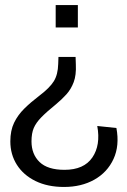

<svg xmlns="http://www.w3.org/2000/svg" viewBox="-20 -524 506 762"><path d="M289 -504V-415H201V-504ZM280 -298 281 -268Q283 -226 272.5 -198Q262 -170 243.5 -149.5Q225 -129 202 -110Q165 -80 144 -58.5Q123 -37 114 -16Q105 5 105 37Q105 88 137 119Q169 150 236 150Q313 150 346.5 101Q380 52 366 -24L442 -16Q455 54 430.5 107Q406 160 354.5 189Q303 218 234 218Q169 218 121 194.5Q73 171 47 130Q21 89 21 37Q21 -6 36 -37Q51 -68 77 -93.5Q103 -119 136 -144Q177 -175 193.5 -201.5Q210 -228 211 -270L212 -298Z"/></svg>

Font: Special Gothic
Style: Regular
Weight: 400
Designer: Alistair McCready
Foundry: Monolith
Version: Version 1.010; ttfautohint (v1.8.4.7-5d5b)